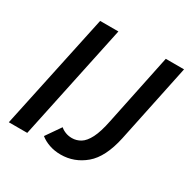

<svg xmlns="http://www.w3.org/2000/svg" viewBox="-158 -836 979 993"><g transform="rotate(30 331.5 -339.5)"><path d="M15 0 162 -690H271L125 0ZM208 -29 269 -117Q281 -106 299 -99Q317 -92 338 -92Q365 -92 389 -106.5Q413 -121 432.5 -159Q452 -197 466 -267L554 -690H663L565 -222Q538 -96 474.5 -42.5Q411 11 330 11Q293 11 261.5 0Q230 -11 208 -29Z"/></g></svg>

Font: Radio Canada Condensed Medium
Style: Italic
Weight: 500
Width: 3
Italic angle: -12°
Designer: Charles Daoud, Etienne Aubert Bonn, Alexandre Saumier Demers, Jacques Le Bailly
Foundry: Radio-Canada
Version: Version 2.104; ttfautohint (v1.8.4.7-5d5b);gftools[0.9.28.de